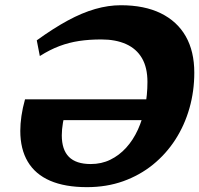

<svg xmlns="http://www.w3.org/2000/svg" viewBox="-20 -718 781 752"><path d="M78 -329H589L559.5 -247.5H173L240 -296Q231 -264 226.5 -237.2Q222 -210.5 222 -188Q222 -131.5 250 -103.5Q278 -75.5 335.5 -75.5Q377.5 -75.5 412.2 -92.5Q447 -109.5 474.2 -139.5Q501.5 -169.5 520 -210Q538.5 -250.5 548 -298.2Q557.5 -346 557.5 -397Q557.5 -453.5 536 -490.2Q514.5 -527 474 -545.2Q433.5 -563.5 376.5 -563.5Q329.5 -563.5 289.8 -557.5Q250 -551.5 212.8 -537.5Q175.5 -523.5 136 -498.5L124 -560Q189 -607 245.2 -637.5Q301.5 -668 353 -682.8Q404.5 -697.5 453 -697.5Q545.5 -697.5 609.8 -666Q674 -634.5 707.5 -575.8Q741 -517 741 -433.5Q741 -361 722 -294.2Q703 -227.5 666.8 -171.2Q630.5 -115 579 -73.2Q527.5 -31.5 462.5 -8.2Q397.5 15 320.5 15Q234.5 15 176.2 -10.2Q118 -35.5 88.8 -84.8Q59.5 -134 59.5 -205.5Q59.5 -233 64 -264Q68.5 -295 78 -329Z"/></svg>

Font: Newsreader ExtraBold
Style: Italic
Weight: 800
Italic angle: -17°
Designer: Hugues Gentile
Foundry: Production Type
Version: Version 1.003